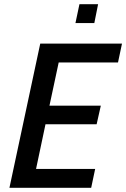

<svg xmlns="http://www.w3.org/2000/svg" viewBox="-20 -896 602 916"><path d="M25 0 172 -688H562L543 -598H260L216 -392H461L441 -303H197L152 -90H434L415 0ZM340 -786 359 -876H448L430 -786Z"/></svg>

Font: Saira SemiCondensed Medium
Style: Italic
Weight: 500
Width: 4
Italic angle: -12°
Designer: Hector Gatti with collaboration of the Omnibus-Type team
Foundry: Omnibus-Type
Version: Version 1.101